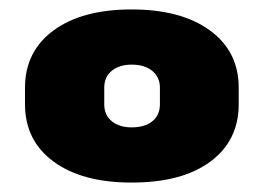

<svg xmlns="http://www.w3.org/2000/svg" viewBox="-20 -739 559 407"><path d="M259 -352Q154 -352 93.5 -396.5Q33 -441 33 -518V-553Q33 -630 93.5 -674.5Q154 -719 259 -719Q364 -719 425 -674.5Q486 -630 486 -553V-518Q486 -441 426 -396.5Q366 -352 259 -352ZM259 -469Q287 -469 303 -482Q319 -495 319 -518V-553Q319 -575 303 -588.5Q287 -602 259 -602Q233 -602 217 -589Q201 -576 201 -553V-518Q201 -495 217 -482Q233 -469 259 -469Z"/></svg>

Font: Pathway Extreme 28pt Black
Style: Regular
Weight: 900
Designer: Eduardo Rodriguez Tunni
Foundry: Eduardo Rodriguez Tunni
Version: Version 1.001;gftools[0.9.26]